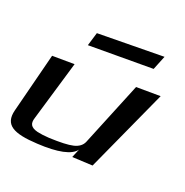

<svg xmlns="http://www.w3.org/2000/svg" viewBox="-194 -810 929 965"><g transform="rotate(30 271.0 -327.5)"><path d="M150 19C261 6 328 -21 347 -60L336 -11L446 -25L568 -498L438 -476L359 -112C354 -91 339 -75 314 -64C289 -53 246 -44 187 -36C161 -33 139 -32 122 -33C83 -36 70 -52 75 -87L113 -421L-6 -401L-31 -69C-37 16 20 35 150 19ZM469 -599 486 -679 132 -612 123 -537Z"/></g></svg>

Font: Gamestation Warped
Style: Italic
Weight: 400
Designer: Jonas Hecksher
Foundry: Jonas Hecksher, Playtypeª, e-types AS
Version: Version 1.003